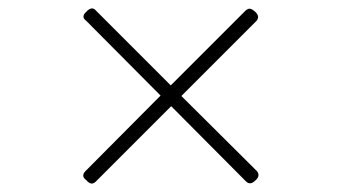

<svg xmlns="http://www.w3.org/2000/svg" viewBox="-20 -663 803 452"><path d="M581 -238Q575 -232 569.5 -231.5Q564 -231 559 -236L383 -413L206 -236Q200 -230 194.5 -231Q189 -232 183 -239Q176 -244 176 -249.5Q176 -255 181 -260L358 -438L183 -614Q176 -619 176.5 -624.5Q177 -630 183 -635Q189 -642 195 -643Q201 -644 206 -638L382 -462L558 -638Q564 -643 568.5 -642.5Q573 -642 580 -636Q587 -630 587.5 -624Q588 -618 583 -613L407 -437L584 -261Q589 -256 588.5 -250Q588 -244 581 -238Z"/></svg>

Font: Playwrite FR Moderne Thin
Style: Regular
Weight: 250
Version: Version 1.002